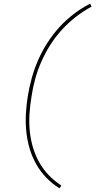

<svg xmlns="http://www.w3.org/2000/svg" viewBox="-20 -861 540 1042"><path d="M303 161Q264 137 232 104Q200 71 177.5 31.5Q155 -8 141.5 -52.5Q128 -97 123 -145Q118 -193 120.5 -242Q123 -291 131 -340Q139 -389 152.5 -438Q166 -487 187 -535Q208 -583 236.5 -627.5Q265 -672 300.5 -711.5Q336 -751 379 -784Q422 -817 469 -841L477 -825Q432 -801 391 -769Q350 -737 315 -698.5Q280 -660 252.5 -616.5Q225 -573 204.5 -526.5Q184 -480 171 -432.5Q158 -385 151 -337Q143 -290 140 -242.5Q137 -195 141.5 -149.5Q146 -104 159 -60.5Q172 -17 193.5 21Q215 59 245.5 90.5Q276 122 313 146Z"/></svg>

Font: Iosevka Thin
Style: Italic
Weight: 100
Italic angle: -9°
Monospace: yes
Designer: Belleve Invis
Foundry: Belleve Invis
Version: Version 32.5.0; ttfautohint (v1.8.4)